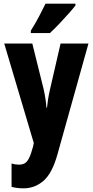

<svg xmlns="http://www.w3.org/2000/svg" viewBox="-20 -786 505 1046"><path d="M3 -549H156L218 -299Q230 -244 233 -199H236Q238 -220 241.5 -243Q245 -266 252 -297L310 -549H462L293 55Q264 159 216.5 199.5Q169 240 109 240Q91 240 74.5 238Q58 236 43 232V105Q63 111 83 111Q102 111 115 103.5Q128 96 138.5 75Q149 54 160 13L164 -7ZM391 -756Q378 -739 354 -712Q330 -685 303 -656.5Q276 -628 252 -606H148V-619Q173 -659 192.5 -696Q212 -733 228 -766H391Z"/></svg>

Font: Noto Sans Malayalam ExtraCondensed ExtraBold
Style: Regular
Weight: 800
Width: 2
Designer: Jelle Bosma - Monotype Design Team
Foundry: Monotype Imaging Inc.
Version: Version 2.104; ttfautohint (v1.8.4.7-5d5b)